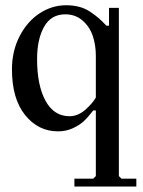

<svg xmlns="http://www.w3.org/2000/svg" viewBox="-20 -478 531 713"><path d="M335.9 175.8V-67.9H326.2Q307.6 -43.5 291.5 -28.3Q275.4 -13.2 250.2 -1.7Q225.1 9.8 195.3 9.8Q122.1 9.8 73.2 -50.8Q24.4 -111.3 24.4 -220.7Q24.4 -288.6 53 -343.8Q81.5 -398.9 127.4 -428.7Q173.3 -458.5 225.6 -458.5Q252 -458.5 274.2 -452.6Q296.4 -446.8 315.2 -434.1Q334 -421.4 345.9 -411.1Q357.9 -400.9 375 -382.8H384.8V-448.7H421.4V175.8L431.2 185.5H486.3V214.8H256.3V185.5H326.2ZM238.3 -46.4Q268.6 -46.4 295.4 -69.3Q322.3 -92.3 335.9 -115.7V-270.5Q335.9 -311.5 324.2 -345.5Q312.5 -379.4 286.1 -402.1Q259.8 -424.8 222.2 -424.8Q169.9 -424.8 143.8 -378.7Q117.7 -332.5 117.7 -258.3Q117.7 -161.6 148.9 -104Q180.2 -46.4 238.3 -46.4Z"/></svg>

Font: Happy Times at the IKOB
Style: Regular
Weight: 400
Designer: Lucas Le Bihan
Foundry: Lucas Le Bihan
Version: Version 1.000;PS 1.0;hotconv 1.0.88;makeotf.lib2.5.647800